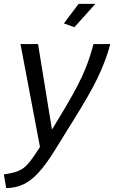

<svg xmlns="http://www.w3.org/2000/svg" viewBox="-55 -750 591 994"><path d="M-35 153Q7 147 33.5 137.5Q60 128 80 108.5Q100 89 123 55L152 11L51 -522H142L214 -79L248 -135Q290 -204 319 -256Q348 -308 368.5 -351.5Q389 -395 403 -436Q417 -477 429 -522H516Q503 -474 487 -432Q471 -390 449 -344Q427 -298 393.5 -240.5Q360 -183 310 -103L230 26Q185 99 146 142Q107 185 67 204Q27 223 -23 224ZM330 -609 276 -629 352 -730H439Z"/></svg>

Font: Raleway Medium
Style: Italic
Weight: 500
Italic angle: -12°
Designer: Matt McInerney, Pablo Impallari, Rodrigo Fuenzalida
Foundry: Matt McInerney, Pablo Impallari, Rodrigo Fuenzalida
Version: Version 4.026